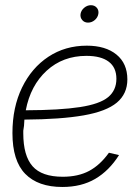

<svg xmlns="http://www.w3.org/2000/svg" viewBox="-20 -724 543 753"><path d="M224.6 9.3Q129.4 9.3 79.1 -42Q28.8 -93.3 28.8 -202.1Q28.8 -303.2 66.4 -380.6Q104 -458 169.9 -501.5Q235.8 -544.9 320.3 -544.9Q394 -544.9 436.8 -510Q479.5 -475.1 479.5 -412.6Q479.5 -356 438.2 -321.5Q397 -287.1 307.9 -271.5Q218.8 -255.9 75.7 -254.9Q74.7 -243.2 74.2 -231Q71.8 -215.8 71.3 -211.4Q70.8 -207 71.3 -204.1Q71.3 -202.6 71.3 -201.2Q71.3 -113.3 107.7 -72Q144 -30.8 226.1 -30.8Q286.6 -30.8 329.6 -53.7Q372.6 -76.7 407.2 -125L446.8 -115.7Q407.7 -54.2 353.5 -22.5Q299.3 9.3 224.6 9.3ZM81.1 -291.5Q215.8 -292 293.5 -304Q371.1 -315.9 403.8 -342.8Q436.5 -369.6 436.5 -415Q436.5 -459.5 406.2 -482.2Q376 -504.9 318.8 -504.9Q226.6 -504.9 163.1 -446.8Q99.6 -388.7 81.1 -291.5ZM325.2 -635.3Q311 -635.3 302.5 -645.3Q293.9 -655.3 295.9 -669.4Q298.3 -683.6 310.3 -693.6Q322.3 -703.6 336.4 -703.6Q351.1 -703.6 359.6 -693.6Q368.2 -683.6 365.7 -669.4Q363.3 -655.3 351.6 -645.3Q339.8 -635.3 325.2 -635.3Z"/></svg>

Font: Inter Display Extra Light
Style: Italic
Weight: 200
Italic angle: -9.39999°
Designer: Rasmus Andersson
Foundry: rsms
Version: Version 4.000;git-4fc901f